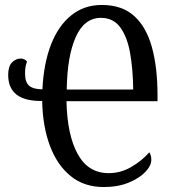

<svg xmlns="http://www.w3.org/2000/svg" viewBox="-20 -744 700 774"><path d="M398 10Q319 10 264.5 -34.5Q210 -79 181 -157Q152 -235 150 -337Q13 -335 13 -442Q13 -477 28.5 -492.5Q44 -508 63 -508Q72 -508 78.5 -504.5Q85 -501 89 -496Q85 -486 83 -475Q81 -464 81 -448Q81 -412 98 -398Q115 -384 151 -384Q156 -488 185.5 -564Q215 -640 267 -682Q319 -724 390 -724Q472 -724 521 -679.5Q570 -635 592.5 -553.5Q615 -472 615 -359V-336H248Q251 -199 293.5 -122.5Q336 -46 418 -46Q466 -46 508.5 -70.5Q551 -95 582 -130Q585 -125 587.5 -118Q590 -111 590 -100Q590 -76 565.5 -50.5Q541 -25 498 -7.5Q455 10 398 10ZM517 -383Q516 -465 504.5 -530Q493 -595 465 -633.5Q437 -672 387 -672Q320 -672 285.5 -595Q251 -518 249 -383Z"/></svg>

Font: Noto Serif ExtraCondensed
Style: Regular
Weight: 400
Width: 2
Designer: Monotype Design Team
Foundry: Monotype Imaging Inc.
Version: Version 2.015